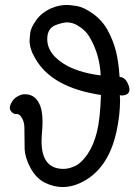

<svg xmlns="http://www.w3.org/2000/svg" viewBox="-20 -733 570 780"><path d="M389.2 -426.8Q384.8 -512.2 345.2 -580.1Q328.1 -610.8 293 -630.9Q272.9 -642.1 252 -642.1Q236.8 -642.1 208 -631.8Q171.9 -619.1 171.9 -574.2Q171.9 -508.8 257.8 -462.9Q315.9 -435.1 389.2 -426.8ZM234.9 26.9Q198.2 26.9 163.1 9.5Q127.9 -7.8 105 -48.8Q82 -89.8 80.1 -128.9L79.1 -213.9Q79.1 -235.8 69.6 -252.9Q60.1 -270 47.9 -270H43Q34.2 -270 24.9 -280.8Q20 -287.1 20 -296.1Q20 -305.2 29.5 -321Q39.1 -336.9 59.1 -345.2Q68.8 -350.1 81.1 -350.1Q119.1 -350.1 137.2 -315.9Q152.8 -290 152.8 -237.8Q152.8 -220.2 150.9 -198.5Q148.9 -176.8 148.9 -158.2Q148.9 -46.9 237.8 -46.9Q261.2 -46.9 286.6 -59.3Q312 -71.8 336.4 -107.9Q360.8 -144 374 -198Q387.2 -252 390.1 -347.2Q189.9 -377 123 -496.1Q100.1 -534.2 100.1 -568.8Q100.1 -575.2 102.5 -597.7Q105 -620.1 127 -651.1Q148.9 -682.1 189.9 -700.2Q220.2 -712.9 252 -712.9Q264.2 -712.9 292 -708.5Q319.8 -704.1 357.4 -677.5Q395 -650.9 417.5 -609.9Q439.9 -568.8 450.9 -525.4Q461.9 -481.9 465.8 -420.9Q485.8 -418.9 495.8 -400.4Q505.9 -381.8 505.9 -370.1Q505.9 -345.2 473.1 -345.2L466.8 -346.2L467.8 -326.2Q467.8 -265.1 453.1 -198.2Q418.9 -41 304.2 11.2Q269 26.9 234.9 26.9Z"/></svg>

Font: LXGW WenKai Screen
Style: Regular
Weight: 400
Designer: LXGW / Fontworks Inc.
Foundry: LXGW / Fontworks Inc.
Version: Version 1.510;January 18,2025